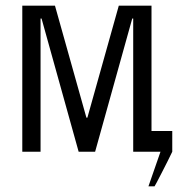

<svg xmlns="http://www.w3.org/2000/svg" viewBox="-20 -535 640 677"><path d="M514.2 -515.1V-73.2H587.4V0Q574.2 27.8 550.3 74.2Q526.4 120.6 524.9 122.1H503.4L545.9 0H449.7V-469.7H446.3L315.4 0H257.3L126.5 -469.7H123V0H58.6V-515.1H173.8L284.7 -120.1H288.1L398.9 -515.1Z"/></svg>

Font: News Cycle
Style: Regular
Weight: 500
Version: Version 0.5.2